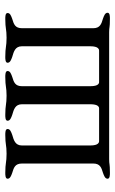

<svg xmlns="http://www.w3.org/2000/svg" viewBox="129 -572 446 745"><g transform="rotate(-90 352.5 -200.0)"><path d="M107 0H599C622 0 613 3 652 3C660 3 675 3 675 -6C675 -16 663 -20 652 -24C632 -30 615 -35 615 -62V-338C615 -365 631 -370 651 -376C662 -380 674 -384 674 -394C674 -403 660 -403 651 -403C612 -403 613 -398 578 -398C543 -398 543 -403 504 -403C496 -403 481 -403 481 -394C481 -384 493 -380 504 -376C524 -370 545 -365 545 -338V-77C545 -66 545 -39 528 -39H406C390 -39 390 -66 390 -77V-338C390 -365 406 -370 426 -376C437 -380 449 -384 449 -394C449 -403 434 -403 426 -403C387 -403 388 -398 353 -398C318 -398 318 -403 279 -403C270 -403 256 -403 256 -394C256 -384 268 -380 279 -376C299 -370 320 -365 320 -338V-77C320 -66 320 -39 304 -39H177C160 -39 160 -66 160 -77V-338C160 -365 181 -370 201 -376C212 -380 224 -384 224 -394C224 -403 210 -403 201 -403C162 -403 163 -398 128 -398C93 -398 93 -403 54 -403C46 -403 31 -403 31 -394C31 -384 43 -380 54 -376C74 -370 90 -365 90 -338V-62C90 -35 74 -30 54 -24C43 -20 31 -16 31 -6C31 3 46 3 54 3C93 3 84 0 107 0Z"/></g></svg>

Font: EB Garamond SC 08
Style: Regular
Weight: 400
Version: Version 0.016